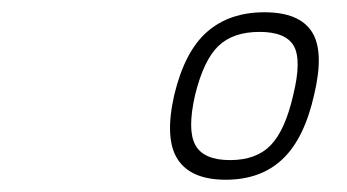

<svg xmlns="http://www.w3.org/2000/svg" viewBox="-20 -679 566 313"><path d="M411 -659Q468 -659 488.5 -627Q509 -595 492 -524Q476 -453 440.5 -419.5Q405 -386 348 -386Q291 -386 269.5 -419.5Q248 -453 264 -524Q281 -595 317.5 -627Q354 -659 411 -659ZM355 -418Q398 -418 421.5 -442.5Q445 -467 458 -524Q472 -581 459 -604Q446 -627 403 -627Q360 -627 336 -604Q312 -581 298 -524Q285 -467 298.5 -442.5Q312 -418 355 -418Z"/></svg>

Font: Panefresco 400wt
Style: Italic
Weight: 400
Foundry: Campivisivi & Chank Co
Version: Version 1.001